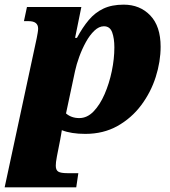

<svg xmlns="http://www.w3.org/2000/svg" viewBox="-52 -566 732 826"><path d="M-32 240 106 -402Q108 -413 110 -424Q112 -435 112 -443Q112 -475 71 -475H51L64 -536H298L271 -403H279Q303 -448 330 -480Q357 -512 393 -529Q429 -546 480 -546Q550 -546 594.5 -499.5Q639 -453 639 -365Q639 -301 618 -235Q597 -169 555.5 -113.5Q514 -58 453.5 -24Q393 10 315 10Q254 10 214 -6Q213 1 211 12.5Q209 24 207 35L193 106Q190 122 189 130.5Q188 139 188 147Q188 166 199 172.5Q210 179 238 179H285L276 240ZM289 -58Q323 -58 350.5 -86.5Q378 -115 398 -161Q418 -207 429 -260Q440 -313 440 -362Q440 -401 430.5 -427Q421 -453 395 -453Q374 -453 354 -434Q334 -415 317.5 -385Q301 -355 289 -322Q277 -289 271 -261L232 -78Q255 -58 289 -58Z"/></svg>

Font: Noto Serif Black
Style: Italic
Weight: 900
Italic angle: -12°
Designer: Monotype Design Team
Foundry: Monotype Imaging Inc.
Version: Version 2.013